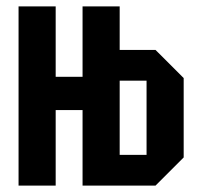

<svg xmlns="http://www.w3.org/2000/svg" viewBox="-20 -580 618 600"><path d="M238 0V-236H154V0H38V-560H154V-340H238V-560H354V-424H466L554 -336V-88L466 0ZM354 -96H438V-328H354Z"/></svg>

Font: Tektur Condensed Medium
Style: Regular
Weight: 500
Width: 3
Designer: Adam Jagosz
Foundry: Adam Jagosz
Version: Version 1.005;gftools[0.9.30]